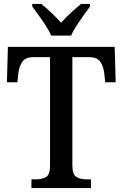

<svg xmlns="http://www.w3.org/2000/svg" viewBox="-20 -951 621 971"><path d="M139 0V-44H163Q192 -44 212.5 -55.5Q233 -67 233 -111V-662H150Q109 -662 93 -638.5Q77 -615 73 -582L68 -535H15L20 -714H560L565 -535H512L507 -582Q503 -615 487.5 -638.5Q472 -662 430 -662H346V-115Q346 -68 366.5 -56Q387 -44 416 -44H440V0ZM239 -771Q229 -794 212 -820.5Q195 -847 176 -873Q157 -899 143 -918V-931H189Q213 -912 240.5 -886Q268 -860 289 -836Q310 -860 338 -886Q366 -912 390 -931H435V-918Q421 -899 402.5 -873Q384 -847 366.5 -820.5Q349 -794 340 -771Z"/></svg>

Font: Noto Serif Bengali SemiCondensed Medium
Style: Regular
Weight: 500
Width: 4
Designer: Juan Bruce, Universal Thirst, Indian Type Foundry and the Monotype Design Team.
Foundry: Monotype Imaging Inc.
Version: Version 2.003; ttfautohint (v1.8.4.7-5d5b)